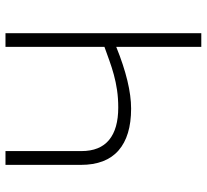

<svg xmlns="http://www.w3.org/2000/svg" viewBox="-47 -707 754 700"><g transform="rotate(90 330.0 -357.0)"><path d="M101.1 -713.9H150.9V-403.8Q284.7 -458 376 -458Q476.1 -458 528.6 -412.1Q581.1 -366.2 581.1 -274.9V0H530.8V-276.9Q530.8 -344.2 490.2 -377.7Q449.7 -411.1 372.1 -411.1Q337.9 -411.1 308.3 -406.7Q278.8 -402.3 252.2 -395Q225.6 -387.7 200.7 -378.7Q175.8 -369.6 150.9 -360.8V0H101.1Z"/></g></svg>

Font: JBL Sans
Style: Light
Weight: 300
Version: Version 1.10